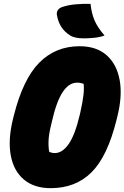

<svg xmlns="http://www.w3.org/2000/svg" viewBox="-20 -961 649 1001"><path d="M395 -720Q483 -720 536 -673Q589 -626 604 -543Q619 -460 591 -350L587 -334Q540 -145 457 -62.5Q374 20 244 20Q158 20 104.5 -25Q51 -70 36 -151.5Q21 -233 48 -342L52 -358Q100 -549 185 -634.5Q270 -720 395 -720ZM247 -312Q234 -260 233 -225Q232 -190 237 -169Q245 -166 251 -164.5Q257 -163 266 -163Q305 -163 338 -210Q371 -257 396 -363L399 -376Q411 -430 415 -464.5Q419 -499 416 -524Q409 -526 401.5 -528Q394 -530 382 -530Q339 -530 306.5 -480.5Q274 -431 250 -325ZM452 -941Q457 -892 473 -854.5Q489 -817 525 -776Q501 -767 471.5 -764Q442 -761 419 -761Q369 -761 346 -776Q316 -795 299.5 -821Q283 -847 277 -881Q274 -895 280.5 -906.5Q287 -918 303 -924Q335 -935 375 -938.5Q415 -942 452 -941Z"/></svg>

Font: Recursive Mn Csl St Blk
Style: Italic
Weight: 900
Italic angle: -15°
Monospace: yes
Version: Version 1.079;hotconv 1.0.112;makeotfexe 2.5.65598; ttfautoh